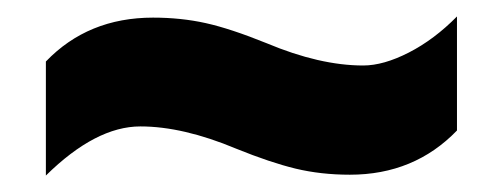

<svg xmlns="http://www.w3.org/2000/svg" viewBox="-20 -468 606 231"><path d="M148.9 -315.9Q95.2 -315.9 35.2 -256.8V-394Q85.9 -446.8 164.1 -446.8Q197.8 -446.8 227.5 -440.2Q257.3 -433.6 300.8 -416Q364.7 -389.2 417 -389.2Q441.4 -389.2 471.9 -404.8Q502.4 -420.4 529.8 -448.2V-311Q478.5 -257.8 400.9 -257.8Q366.2 -257.8 335.7 -265.1Q305.2 -272.5 264.2 -289.1Q200.2 -315.9 148.9 -315.9Z"/></svg>

Font: TypoPRO Open Sans
Style: Regular
Weight: 800
Foundry: Ascender Corporation
Version: Version 1.10